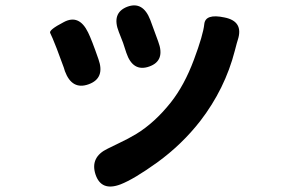

<svg xmlns="http://www.w3.org/2000/svg" viewBox="-20 -599 1040 704"><path d="M422 77Q351 104 330 40Q310 -23 375 -54L418 -75Q450 -90 480 -108Q547 -149 606 -223Q656 -286 691 -380Q725 -471 729 -510.5Q733 -550 803 -535Q874 -521 852 -453Q850 -448 841 -413Q805 -273 714 -155Q647 -69 556 -3Q471 58 422 77ZM305 -290Q244 -268 218 -338L214 -351Q201 -386 188 -421Q170 -467 164 -478Q158 -489 214 -518Q270 -548 303 -480Q316 -454 341 -382Q366 -312 305 -290ZM527 -355Q467 -334 443 -406Q432 -443 418 -476L416 -481Q388 -551 446 -574Q504 -596 531 -526L560 -447Q587 -376 527 -355Z"/></svg>

Font: Resource Han Rounded KR
Style: Bold
Weight: 700
Designer: Cyano Hao (round all glyphs); Ryoko NISHIZUKA 西塚涼子 (kana, bopomofo & ideographs); Paul D. Hunt (Latin, Greek & Cyrillic)
Foundry: Cyano Hao
Version: 0.990